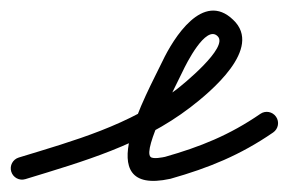

<svg xmlns="http://www.w3.org/2000/svg" viewBox="-39 -306 537 357"><path d="M8.1 27.1C8.1 27.1 8.1 27.1 8.1 27.1C116.4 -6 223 -36.2 314.8 -106.3C351.5 -134.4 451 -216.3 394.4 -269.3C394.4 -269.3 394.4 -269.3 394.5 -269.2C394.5 -269.1 394.6 -269.1 394.6 -269.1C338.5 -323.5 283.7 -235.5 263 -192C235.1 -133.2 124.6 59.9 277.5 26.5C277.5 26.5 277.8 26.4 278.1 26.4C278.4 26.3 278.7 26.2 278.7 26.2C349.1 6.2 407.6 -17.5 468.9 -59.7C478.5 -66.3 480.9 -79.4 474.3 -88.9C467.7 -98.5 454.6 -100.9 445.1 -94.3C445.1 -94.3 445.1 -94.3 445.1 -94.3C387.6 -54.7 333.1 -32.9 267.3 -14.2C267.3 -14.2 267.6 -14.3 267.9 -14.4C268.2 -14.4 268.5 -14.5 268.5 -14.5C263.8 -13.5 245.7 -9.7 241 -14.2C225.9 -28.4 285.6 -141.6 301 -174C306.9 -186.6 343.5 -260.1 365.4 -238.9C365.4 -238.9 365.5 -238.9 365.5 -238.8C365.6 -238.7 365.6 -238.7 365.6 -238.7C387.3 -218.3 299.2 -147.3 289.2 -139.7C201.8 -72.8 99.1 -44.6 -4.1 -13.1C-15.2 -9.7 -21.5 2 -18.1 13.1C-14.7 24.2 -3 30.5 8.1 27.1Z"/></svg>

Font: FRB American Cursive Guidelines Medium
Style: Italic
Weight: 500
Italic angle: -25°
Version: Version 2.0;Modular Font Editor K font №1